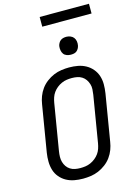

<svg xmlns="http://www.w3.org/2000/svg" viewBox="-161 -1207 922 1298"><g transform="rotate(-15 300.0 -558.0)"><path d="M254 8Q222 8 192.5 2.5Q163 -3 137.5 -17Q112 -31 93 -53.5Q74 -76 65.5 -104Q57 -132 56.5 -162.5Q56 -193 61 -225L115 -550Q119 -577 129 -603.5Q139 -630 156 -653.5Q173 -677 197 -695Q221 -713 247 -724Q273 -735 301 -739Q329 -743 355 -743Q387 -743 416.5 -737.5Q446 -732 471.5 -718Q497 -704 516 -681.5Q535 -659 544 -631Q553 -603 553 -572.5Q553 -542 548 -510L494 -185Q490 -158 480 -131.5Q470 -105 453 -81.5Q436 -58 412 -40Q388 -22 362 -11Q336 0 308 4Q280 8 254 8ZM254 -66Q272 -66 290 -68.5Q308 -71 326 -79Q344 -87 359.5 -99.5Q375 -112 386 -127.5Q397 -143 403 -161Q409 -179 412 -197L466 -522Q469 -541 470 -560Q471 -579 465.5 -596.5Q460 -614 450 -628.5Q440 -643 425 -652.5Q410 -662 392 -665.5Q374 -669 355 -669Q337 -669 319 -666.5Q301 -664 283 -656Q265 -648 249.5 -635.5Q234 -623 223 -607.5Q212 -592 206 -574Q200 -556 197 -538L143 -213Q140 -194 139.5 -175Q139 -156 144 -138.5Q149 -121 159 -106.5Q169 -92 184 -82.5Q199 -73 217 -69.5Q235 -66 254 -66ZM390 -823Q376 -823 362 -828Q348 -833 340 -844Q332 -855 329.5 -870Q327 -885 329 -900Q331 -910 336.5 -920Q342 -930 350.5 -936.5Q359 -943 369.5 -945.5Q380 -948 391 -948Q405 -948 419 -942.5Q433 -937 441.5 -926Q450 -915 452.5 -900Q455 -885 452 -870Q450 -860 444.5 -850Q439 -840 430.5 -833.5Q422 -827 411.5 -825Q401 -823 390 -823ZM252 -1056V-1124H597V-1056Z"/></g></svg>

Font: Iosevka Extended
Style: Italic
Weight: 400
Width: 7
Italic angle: -9°
Monospace: yes
Designer: Belleve Invis
Foundry: Belleve Invis
Version: Version 32.5.0; ttfautohint (v1.8.4)